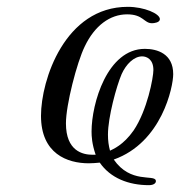

<svg xmlns="http://www.w3.org/2000/svg" viewBox="-20 -467 528 562"><path d="M100 -128C100 -17 177 11 240 11C251 11 261 10 272 9C303 54 356 75 416 75C431 75 438 68 436 61C431 43 362 71 313 0C454 -50 487 -213 487 -250C487 -310 440 -324 404 -324C294 -324 248 -164 248 -82C248 -68 249 -46 260 -14H251C222 -14 173 -25 173 -106C173 -160 205 -284 228 -331C257 -392 302 -425 352 -425C400 -425 401 -399 425 -399C431 -399 448 -401 448 -411C448 -427 402 -447 354 -447C170 -447 100 -233 100 -128ZM296 -73C296 -124 321 -215 336 -250C349 -279 372 -302 396 -302C409 -302 429 -294 429 -262C429 -240 411 -144 371 -85C341 -42 310 -30 302 -26C298 -41 296 -55 296 -73Z"/></svg>

Font: CMU Serif
Style: Italic
Weight: 500
Italic angle: -14.04°
Version: Version 0.7.0